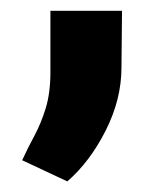

<svg xmlns="http://www.w3.org/2000/svg" viewBox="-20 -144 310 355"><path d="M205.6 -124 204.6 -19.5Q204.6 39.6 175.5 97.2Q146.5 154.8 104.5 191.4L21 152.3Q31.2 129.9 43.5 107.2Q55.7 84.5 64.5 56.2Q73.2 27.8 73.2 -10.3V-124Z"/></svg>

Font: Vazirmatn FD Black
Style: Regular
Weight: 900
Designer: Saber Rastikerdar
Foundry: Saber Rastikerdar
Version: Version 33.003